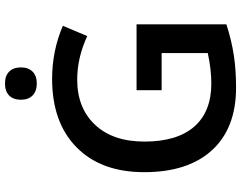

<svg xmlns="http://www.w3.org/2000/svg" viewBox="-118 -834 962 766"><g transform="rotate(-90 363.0 -451.0)"><path d="M386.2 -287.1V-387.2H648.9V-28.8Q585.9 -8.3 524.9 1Q465.3 9.8 397 9.8Q234.9 9.8 147 -85.9Q59.1 -181.6 59.1 -356.9Q59.1 -528.8 158.2 -626.5Q257.3 -724.1 431.2 -724.1Q543.5 -724.1 643.1 -681.2L602.1 -584Q515.6 -624 428.2 -624Q314.5 -624 247.6 -552.2Q181.2 -481 181.2 -356Q181.2 -225.6 240.7 -157.2Q300.3 -88.9 413.1 -88.9Q468.8 -88.9 534.2 -103V-287.1ZM348.1 -848.1Q348.1 -878.9 365 -895.5Q381.8 -912.1 413.1 -912.1Q443.4 -912.1 460.2 -895.5Q477.1 -878.9 477.1 -848.1Q477.1 -818.8 460.2 -802Q443.4 -785.2 413.1 -785.2Q382.3 -785.2 365.2 -802Q348.1 -818.8 348.1 -848.1Z"/></g></svg>

Font: Open Sans
Style: SemiBold
Weight: 600
Foundry: Ascender Corporation
Version: Version 1.10